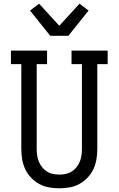

<svg xmlns="http://www.w3.org/2000/svg" viewBox="-20 -1008 640 1036"><path d="M300 8Q272 8 244 3Q216 -2 191.5 -15.5Q167 -29 147.5 -49.5Q128 -70 116 -95.5Q104 -121 99.5 -149Q95 -177 95 -205V-662H39V-735H234V-662H178V-205Q178 -187 180.5 -169.5Q183 -152 189.5 -136Q196 -120 207 -106Q218 -92 233 -82.5Q248 -73 265 -69.5Q282 -66 300 -66Q318 -66 335 -69.5Q352 -73 367 -82.5Q382 -92 393 -106Q404 -120 410.5 -136Q417 -152 419.5 -169.5Q422 -187 422 -205V-662H366V-735H561V-662H505V-205Q505 -177 500.5 -149Q496 -121 484 -95.5Q472 -70 452.5 -49.5Q433 -29 408.5 -15.5Q384 -2 356 3Q328 8 300 8ZM251 -815 142 -951 191 -988 300 -869 409 -988 458 -951 349 -815Z"/></svg>

Font: Iosevka HT Extended
Style: Regular
Weight: 400
Width: 7
Monospace: yes
Designer: Belleve Invis
Foundry: Belleve Invis
Version: Version 32.3.0; ttfautohint (v1.8.4)